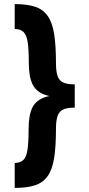

<svg xmlns="http://www.w3.org/2000/svg" viewBox="-20 -820 438 940"><path d="M346 -339Q256 -339 207.5 -353.5Q159 -368 140 -406Q121 -444 121 -513Q121 -579 115.5 -614Q110 -649 95 -663.5Q80 -678 52 -678V-800Q113 -800 152 -787Q191 -774 213.5 -742Q236 -710 245 -654Q254 -598 254 -512Q254 -470 262 -447.5Q270 -425 289.5 -416Q309 -407 346 -407ZM52 100V-22Q80 -23 94.5 -37Q109 -51 114.5 -86.5Q120 -122 120 -187Q120 -257 139 -294.5Q158 -332 207.5 -346.5Q257 -361 346 -361V-293Q309 -293 289.5 -284Q270 -275 262 -252.5Q254 -230 254 -188Q254 -102 245 -46Q236 10 213.5 42Q191 74 152 87Q113 100 52 100Z"/></svg>

Font: Figtree ExtraBold
Style: Regular
Weight: 800
Designer: Erik Kennedy
Foundry: Erik Kennedy
Version: Version 2.002